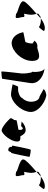

<svg xmlns="http://www.w3.org/2000/svg" viewBox="1092 -1836 733 2958"><g transform="rotate(-90 1459.0 -356.5)"><path d="M24 -46C66 -14 153 -43 217 -95C179 -91 118 -98 86 -124C78 -124 26 -56 24 -46ZM240 -378C234 -340 259 -344 291 -354C286 -333 282 -306 278 -279C269 -218 284 -184 290 -161C382 -239 481 -329 482 -362C492 -424 289 -450 293 -475C214 -490 214 -490 240 -378ZM217 -95C242 -98 262 -105 263 -114C295 -128 296 -140 290 -161C265 -137 241 -114 217 -95Z M522 -272C520 -260 617 -249 630 -249C642 -249 693 -518 695 -530C696 -534 688 -538 675 -541C677 -548 678 -556 675 -564C669 -588 642 -602 618 -594C612 -594 603 -578 594 -554H587C574 -554 524 -284 522 -272Z M763 -431C771 -412 801 -407 839 -410C862 -361 893 -328 933 -328C974 -328 1026 -346 1065 -392C1049 -389 1003 -402 992 -396C951 -342 932 -388 938 -436C939 -444 1093 -462 1087 -472C1088 -484 1089 -495 1089 -506C1103 -515 1125 -555 1114 -567C1074 -610 952 -726 908 -692C829 -650 734 -501 763 -431ZM1065 -392C1069 -393 1071 -394 1070 -398C1069 -396 1066 -394 1065 -392Z M1215 -272C1191 -118 1420 0 1486 -11C1545 -22 1572 -52 1564 -52L1453 -114C1417 -114 1382 -150 1374 -210C1361 -270 1387 -346 1429 -382C1434 -416 1518 -445 1551 -445C1585 -445 1607 -441 1609 -452C1611 -462 1645 -530 1637 -530C1637 -530 1522 -554 1485 -554C1386 -554 1239 -428 1215 -272Z M1659 -258C1636 -108 1811 -38 1891 -38C1835 -38 1824 -167 1833 -226C1814 -227 1802 -361 1807 -394C1808 -401 1845 -703 1835 -703C1825 -703 1726 -696 1725 -689Z M2002 -196C2021 -52 2177 -160 2216 -148C2247 -144 2277 -152 2312 -191C2304 -193 2282 -212 2285 -217C2267 -188 2259 -257 2290 -330C2300 -340 2450 -358 2442 -368C2416 -506 2315 -570 2222 -535C2097 -493 1983 -341 2002 -196ZM2285 -217V-218ZM2313 -192 2312 -191C2314 -191 2314 -191 2313 -190Z M2460 -46C2502 -14 2589 -43 2653 -95C2615 -91 2554 -98 2522 -124C2514 -124 2462 -56 2460 -46ZM2676 -378C2670 -340 2695 -344 2727 -354C2722 -333 2718 -306 2714 -279C2705 -218 2720 -184 2726 -161C2818 -239 2917 -329 2918 -362C2928 -424 2725 -450 2729 -475C2650 -490 2650 -490 2676 -378ZM2653 -95C2678 -98 2698 -105 2699 -114C2731 -128 2732 -140 2726 -161C2701 -137 2677 -114 2653 -95Z"/></g></svg>

Font: Ampere
Style: SCSuCndIta
Weight: 400
Version: Version 1